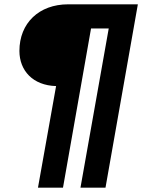

<svg xmlns="http://www.w3.org/2000/svg" viewBox="-20 -688 659 890"><path d="M469 182 619 -668H296C161 -668 70 -581 70 -452C70 -361 132 -292 240 -289L156 182H272L402 -556H484L353 182Z"/></svg>

Font: Celebes ExtraBold
Style: Italic
Weight: 800
Italic angle: -10°
Designer: Anugrah Pasau
Foundry: Lafontype
Version: Version 1.000